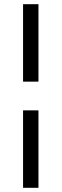

<svg xmlns="http://www.w3.org/2000/svg" viewBox="-20 -740 294 916"><path d="M90 -350.5H163.5V-720H90ZM90 156H163.5V-213.5H90Z"/></svg>

Font: Eudonet
Style: Regular
Weight: 400
Designer: Mikhail Sharanda
Foundry: Mikhail Sharanda
Version: Version 4.503;Glyphs 3.1.2 (3151)